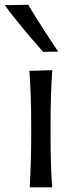

<svg xmlns="http://www.w3.org/2000/svg" viewBox="-46 -798 322 818"><path d="M202.1 -578.1 137.7 -577.1Q35.6 -692.4 -25.9 -775.9L74.2 -777.8Q128.9 -686 202.1 -578.1ZM176.3 0H80.6Q86.9 -106.4 86.9 -219.2V-269Q86.9 -389.6 79.1 -496.1L176.8 -499Q169.4 -397.9 169.4 -269V-219.2Q169.4 -93.8 176.3 0Z"/></svg>

Font: Commissioner Flair
Style: Regular
Weight: 400
Designer: Kostas Bartsokas
Foundry: Kostas Bartsokas
Version: Version 1.000